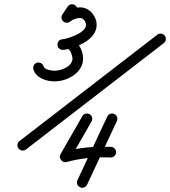

<svg xmlns="http://www.w3.org/2000/svg" viewBox="-20 -613 800 903"><path d="M298.1 -581.9C298.1 -581.9 298.1 -581.9 298.1 -581.9C289.8 -569.6 281.6 -557.3 273.3 -545C265.6 -533.6 268.7 -518 280.2 -510.3C291.6 -502.6 307.2 -505.7 314.9 -517.2C314.9 -517.2 314.9 -517.2 314.9 -517.2C323.1 -529.4 331.4 -541.7 339.6 -554C347.3 -565.5 344.3 -581 332.8 -588.7C321.3 -596.4 305.8 -593.4 298.1 -581.9ZM309.6 -511.5C309.6 -511.5 309.6 -511.5 309.6 -511.5C323.6 -522.5 339.5 -528 357.3 -528.4C372 -528.7 384.5 -509.7 384.5 -496.3C384.5 -462.1 318.6 -439 292.2 -432.1C287.6 -430.9 278.3 -428.5 275.4 -428.5C258.7 -428.5 250.4 -416 250.5 -403.4C250.5 -390.9 258.8 -378.4 275.5 -378.5C283.3 -378.5 290.7 -382.3 298.5 -382.3C310.8 -382.3 320.9 -348.6 320.9 -338.1C320.9 -299.7 267.3 -280.3 236.2 -280.3C222.7 -280.3 189.8 -284.9 185 -301.1C181.1 -314.3 167.2 -321.9 154 -318C140.7 -314.2 133.1 -300.3 137 -287C149 -246.1 197.9 -230.3 236.2 -230.3C296.4 -230.3 370.9 -270.1 370.9 -338.1C370.9 -377 343.6 -432.3 298.5 -432.3C290.6 -432.3 282.8 -428.5 275.3 -428.5C258.7 -428.4 250.4 -415.9 250.4 -403.4C250.4 -391 258.7 -378.5 275.4 -378.5C285.1 -378.5 295.5 -381.3 304.8 -383.7C357.4 -397.4 434.5 -432.3 434.5 -496.3C434.5 -537.9 399.2 -579.4 356.1 -578.4C327.5 -577.7 301 -568.5 278.6 -550.7C267.8 -542.1 265.9 -526.4 274.5 -515.6C283.1 -504.8 298.8 -502.9 309.6 -511.5ZM754.9 -445.2C746.5 -456.2 730.8 -458.2 719.8 -449.7C503.8 -283.1 287.8 -116.4 71.8 50.2C60.8 58.6 58.8 74.3 67.2 85.3C75.7 96.2 91.4 98.2 102.3 89.8C102.3 89.8 102.3 89.8 102.3 89.8C318.3 -76.9 534.3 -243.5 750.4 -410.2C761.3 -418.6 763.3 -434.3 754.9 -445.2ZM517.7 -76.8C505.2 -82.7 490.3 -77.3 484.5 -64.8C437.7 34.9 391 134.7 344.2 234.4C338.4 246.9 343.7 261.8 356.2 267.6C368.7 273.5 383.6 268.1 389.5 255.6C436.2 155.9 483 56.1 529.7 -43.6C535.6 -56.1 530.2 -71 517.7 -76.8ZM367.2 -66.6C367.2 -66.6 367.2 -66.6 367.2 -66.6C332.9 -6.8 298.7 52.9 264.3 112.6C259.2 121.6 261.3 132.1 267.1 139.7C273 147.3 282.7 151.9 292.6 149.2C363 129.9 426.2 125.2 500.2 127.6C514 128.1 525.5 117.2 526 103.4C526.4 89.6 515.6 78.1 501.8 77.6C501.8 77.6 501.8 77.6 501.8 77.6C422.9 75 354.8 80.3 279.4 101C269.4 103.7 273.9 117.3 282.2 128C290.5 138.7 302.5 146.5 307.7 137.6C342 77.8 376.3 18 410.5 -41.8C417.4 -53.8 413.3 -69 401.3 -75.9C389.3 -82.8 374 -78.6 367.2 -66.6Z"/></svg>

Font: FRB American Cursive Guidelines Arrows Semibold
Style: Italic
Weight: 600
Italic angle: -25°
Version: Version 2.0;Modular Font Editor K font №1